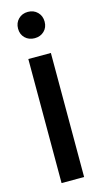

<svg xmlns="http://www.w3.org/2000/svg" viewBox="-108 -706 384 740"><g transform="rotate(-15 83.5 -335.5)"><path d="M33 -618Q33 -641 48 -656Q63 -671 86 -671Q109 -671 124 -656Q139 -641 139 -618Q139 -595 124 -580.5Q109 -566 86 -566Q63 -566 48 -580.5Q33 -595 33 -618ZM131 -495V0H41V-495Z"/></g></svg>

Font: Moniqa ExtBd Cond Paragraph
Style: Regular
Weight: 800
Width: 3
Designer: Rajesh Rajput
Foundry: Rajesh Rajput
Version: Version 1.000